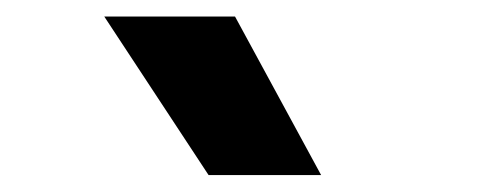

<svg xmlns="http://www.w3.org/2000/svg" viewBox="-20 -828 596 232"><path d="M232 -616.5 106 -808H264L368 -616.5Z"/></svg>

Font: Encode Sans SemiCondensed SemiCondensed
Style: Bold
Weight: 700
Width: 4
Designer: Multiple Designers
Foundry: Impallari Type
Version: Version 3.000; ttfautohint (v1.8.3) -l 8 -r 50 -G 200 -x 14 